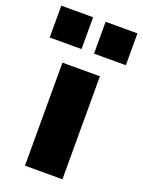

<svg xmlns="http://www.w3.org/2000/svg" viewBox="-178 -801 647 867"><g transform="rotate(20 145.0 -367.5)"><path d="M55 0V-495H235V0ZM175 -582V-735H328V-582ZM-38 -582V-735H115V-582Z"/></g></svg>

Font: Nunito Sans 11pt Black
Style: Regular
Weight: 900
Version: Version 3.101;gftools[0.9.27]